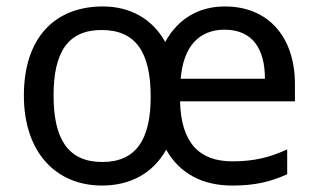

<svg xmlns="http://www.w3.org/2000/svg" viewBox="-20 -565 986 595"><path d="M677 -545C595 -545 531 -506 492 -435C452 -507 383 -545 299 -545C147 -545 54 -445 54 -269C54 -90 156 10 296 10C384 10 454 -28 495 -101C537 -27 608 10 699 10C770 10 816 -1 870 -25V-102C817 -78 770 -65 700 -65C597 -65 541 -123 538 -251H894V-304C894 -450 812 -545 677 -545ZM676 -473C763 -473 801 -413 801 -321H540C548 -420 596 -473 676 -473ZM295 -472C400 -472 447 -404 447 -265C447 -132 401 -63 297 -63C191 -63 146 -134 146 -269C146 -403 190 -472 295 -472Z"/></svg>

Font: Noto Sans Hebrew Droid Medium
Style: Regular
Weight: 500
Designer: Monotype Design Team
Foundry: Monotype Imaging Inc.
Version: Version 1.100